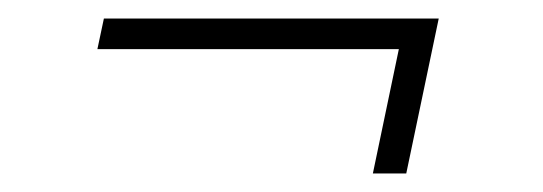

<svg xmlns="http://www.w3.org/2000/svg" viewBox="-20 -393 585 207"><path d="M453 -373H92L85 -340H410L382 -206H418Z"/></svg>

Font: Nacelle UltraLight
Style: Italic
Weight: 200
Italic angle: -12°
Designer: Sora Sagano
Foundry: Sora Sagano
Version: Version 1.000;FEAKit 1.0